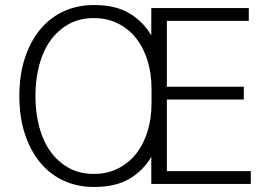

<svg xmlns="http://www.w3.org/2000/svg" viewBox="-20 -732 1071 764"><path d="M582 0V-108Q550 -53 495 -20.5Q440 12 354 12Q288 12 233.5 -13Q179 -38 140 -85Q101 -132 79 -199Q57 -266 57 -350Q57 -434 79 -501Q101 -568 140 -615Q179 -662 233.5 -687Q288 -712 354 -712Q440 -712 495 -679Q550 -646 582 -591V-700H970V-649H644V-387H950V-336H644V-51H978V0ZM583 -378Q583 -439 567 -491Q551 -543 521 -580.5Q491 -618 448.5 -639Q406 -660 354 -660Q296 -660 252.5 -635.5Q209 -611 179.5 -569Q150 -527 135.5 -470.5Q121 -414 121 -350Q121 -286 135.5 -229.5Q150 -173 179.5 -131Q209 -89 252.5 -64.5Q296 -40 354 -40Q406 -40 448.5 -61Q491 -82 521 -119.5Q551 -157 567 -209Q583 -261 583 -322Z"/></svg>

Font: Post Grotesk Light
Style: Light
Weight: 300
Version: Version 1.0